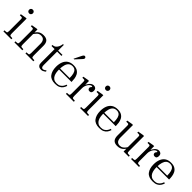

<svg xmlns="http://www.w3.org/2000/svg" viewBox="320 -2152 3569 3569"><g transform="rotate(45 2104.5 -367.5)"><path d="M38 0V-27Q72 -27 87 -30.5Q102 -34 105.5 -46.5Q109 -59 109 -83V-386Q109 -412 103 -420Q97 -428 79 -428H42V-455L148 -473H175V-83Q175 -58 179 -46Q183 -34 198 -30.5Q213 -27 246 -27V0ZM140 -574Q118 -574 104.5 -588Q91 -602 91 -622Q91 -644 104.5 -658Q118 -672 140 -672Q155 -672 166 -665.5Q177 -659 183 -648Q189 -637 189 -622Q188 -602 175 -588Q162 -574 140 -574Z M617 0V-27Q651 -27 665.5 -30.5Q680 -34 684 -46Q688 -58 688 -83V-327Q688 -356 679.5 -382Q671 -408 650 -424.5Q629 -441 591 -441Q539 -441 509 -410.5Q479 -380 453 -338V-381Q473 -413 495.5 -435Q518 -457 547.5 -468Q577 -479 618 -479Q689 -479 721.5 -444.5Q754 -410 754 -336V-83Q754 -58 757.5 -46Q761 -34 776 -30.5Q791 -27 825 -27V0ZM327 0V-27Q361 -27 376 -30.5Q391 -34 394.5 -46Q398 -58 398 -83V-386Q398 -412 392 -420Q386 -428 368 -428H331V-455L434 -473H461V-395H464V-83Q464 -58 468 -46Q472 -34 487 -30.5Q502 -27 535 -27V0Z M1030 11Q1015 11 995 5Q975 -1 959.5 -21.5Q944 -42 944 -86V-440H862V-467Q901 -467 927 -487.5Q953 -508 968.5 -542Q984 -576 989 -616H1010V-467H1123V-440H1010V-89Q1010 -49 1021.5 -35Q1033 -21 1049 -21Q1069 -21 1088.5 -33Q1108 -45 1117 -54L1128 -31Q1118 -23 1104.5 -13Q1091 -3 1073 4Q1055 11 1030 11Z M1404 12Q1293 12 1243.5 -53Q1194 -118 1194 -227Q1194 -302 1217 -359Q1240 -416 1287 -447.5Q1334 -479 1406 -479Q1471 -479 1509.5 -455Q1548 -431 1567 -394Q1586 -357 1592 -315Q1598 -273 1598 -237V-230H1263L1264 -257H1522Q1522 -322 1510.5 -365.5Q1499 -409 1473 -430.5Q1447 -452 1405 -452Q1358 -452 1329 -426.5Q1300 -401 1286 -354Q1272 -307 1270 -242Q1269 -201 1274.5 -161Q1280 -121 1296 -88Q1312 -55 1342 -35Q1372 -15 1420 -15Q1468 -15 1498.5 -34Q1529 -53 1545.5 -80Q1562 -107 1569 -131L1594 -123Q1584 -88 1563 -57Q1542 -26 1504 -7Q1466 12 1404 12ZM1319 -562 1395 -716Q1403 -731 1412 -739Q1421 -747 1434 -747Q1446 -747 1455 -737.5Q1464 -728 1464 -715Q1464 -705 1459.5 -697.5Q1455 -690 1440 -674L1337 -562Z M1681 0V-27Q1715 -27 1730 -30.5Q1745 -34 1748.5 -46.5Q1752 -59 1752 -83V-386Q1752 -412 1746 -420Q1740 -428 1722 -428H1685V-455L1788 -473H1815V-375H1818V-83Q1818 -58 1822 -46Q1826 -34 1841 -30.5Q1856 -27 1889 -27V0ZM1814 -288V-371Q1821 -384 1831.5 -402Q1842 -420 1857 -437.5Q1872 -455 1892 -467Q1912 -479 1939 -479Q1969 -479 1989 -461Q2009 -443 2009 -404Q2009 -378 1997.5 -360.5Q1986 -343 1957 -343Q1932 -343 1920.5 -356.5Q1909 -370 1909 -386Q1909 -400 1915 -409Q1921 -418 1927 -424Q1933 -430 1933 -436Q1933 -441 1929.5 -443Q1926 -445 1919 -445Q1903 -445 1885 -432.5Q1867 -420 1852 -398Q1837 -376 1827.5 -348Q1818 -320 1818 -288Z M2054 0V-27Q2088 -27 2103 -30.5Q2118 -34 2121.5 -46.5Q2125 -59 2125 -83V-386Q2125 -412 2119 -420Q2113 -428 2095 -428H2058V-455L2164 -473H2191V-83Q2191 -58 2195 -46Q2199 -34 2214 -30.5Q2229 -27 2262 -27V0ZM2156 -574Q2134 -574 2120.5 -588Q2107 -602 2107 -622Q2107 -644 2120.5 -658Q2134 -672 2156 -672Q2171 -672 2182 -665.5Q2193 -659 2199 -648Q2205 -637 2205 -622Q2204 -602 2191 -588Q2178 -574 2156 -574Z M2566 12Q2455 12 2405.5 -53Q2356 -118 2356 -227Q2356 -302 2379 -359Q2402 -416 2449 -447.5Q2496 -479 2568 -479Q2633 -479 2671.5 -455Q2710 -431 2729 -394Q2748 -357 2754 -315Q2760 -273 2760 -237V-230H2425L2426 -257H2684Q2684 -322 2672.5 -365.5Q2661 -409 2635 -430.5Q2609 -452 2567 -452Q2520 -452 2491 -426.5Q2462 -401 2448 -354Q2434 -307 2432 -242Q2431 -201 2436.5 -161Q2442 -121 2458 -88Q2474 -55 2504 -35Q2534 -15 2582 -15Q2630 -15 2660.5 -34Q2691 -53 2707.5 -80Q2724 -107 2731 -131L2756 -123Q2746 -88 2725 -57Q2704 -26 2666 -7Q2628 12 2566 12Z M3039 12Q2970 12 2938 -23.5Q2906 -59 2906 -131V-386Q2906 -412 2900 -420Q2894 -428 2876 -428H2839V-455L2945 -473H2972V-140Q2972 -111 2980.5 -85Q2989 -59 3010 -42.5Q3031 -26 3067 -26Q3106 -26 3132.5 -44Q3159 -62 3179.5 -90Q3200 -118 3217 -149V-106Q3197 -71 3173.5 -44.5Q3150 -18 3118 -3Q3086 12 3039 12ZM3197 0V-71H3195L3196 -386Q3196 -412 3190 -420Q3184 -428 3166 -428H3129V-455L3235 -473H3262V-83Q3262 -58 3265.5 -46Q3269 -34 3284 -30.5Q3299 -27 3333 -27V0Z M3394 0V-27Q3428 -27 3443 -30.5Q3458 -34 3461.5 -46.5Q3465 -59 3465 -83V-386Q3465 -412 3459 -420Q3453 -428 3435 -428H3398V-455L3501 -473H3528V-375H3531V-83Q3531 -58 3535 -46Q3539 -34 3554 -30.5Q3569 -27 3602 -27V0ZM3527 -288V-371Q3534 -384 3544.5 -402Q3555 -420 3570 -437.5Q3585 -455 3605 -467Q3625 -479 3652 -479Q3682 -479 3702 -461Q3722 -443 3722 -404Q3722 -378 3710.5 -360.5Q3699 -343 3670 -343Q3645 -343 3633.5 -356.5Q3622 -370 3622 -386Q3622 -400 3628 -409Q3634 -418 3640 -424Q3646 -430 3646 -436Q3646 -441 3642.5 -443Q3639 -445 3632 -445Q3616 -445 3598 -432.5Q3580 -420 3565 -398Q3550 -376 3540.5 -348Q3531 -320 3531 -288Z M3969 12Q3858 12 3808.5 -53Q3759 -118 3759 -227Q3759 -302 3782 -359Q3805 -416 3852 -447.5Q3899 -479 3971 -479Q4036 -479 4074.5 -455Q4113 -431 4132 -394Q4151 -357 4157 -315Q4163 -273 4163 -237V-230H3828L3829 -257H4087Q4087 -322 4075.5 -365.5Q4064 -409 4038 -430.5Q4012 -452 3970 -452Q3923 -452 3894 -426.5Q3865 -401 3851 -354Q3837 -307 3835 -242Q3834 -201 3839.5 -161Q3845 -121 3861 -88Q3877 -55 3907 -35Q3937 -15 3985 -15Q4033 -15 4063.5 -34Q4094 -53 4110.5 -80Q4127 -107 4134 -131L4159 -123Q4149 -88 4128 -57Q4107 -26 4069 -7Q4031 12 3969 12Z"/></g></svg>

Font: Frank Ruhl Libre Light
Style: Regular
Weight: 300
Designer: Yanek Iontef
Foundry: Fontef
Version: Version 6.003;gftools[0.9.30]